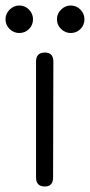

<svg xmlns="http://www.w3.org/2000/svg" viewBox="-57 -678 327 698"><path d="M106 0Q74 0 74 -33V-454Q74 -487 106 -487Q137 -487 137 -454L136 -33Q136 0 106 0ZM13 -558Q-7 -558 -22 -572.5Q-37 -587 -37 -608Q-37 -628 -22 -643Q-7 -658 13 -658Q34 -658 48.5 -643Q63 -628 63 -608Q63 -587 48.5 -572.5Q34 -558 13 -558ZM200 -558Q180 -558 165 -572.5Q150 -587 150 -608Q150 -628 165 -643Q180 -658 200 -658Q221 -658 235.5 -643Q250 -628 250 -608Q250 -587 235.5 -572.5Q221 -558 200 -558Z"/></svg>

Font: Zen Maru Gothic
Style: Regular
Weight: 400
Designer: Yoshimichi Ohira
Foundry: Positype
Version: Version 1.002